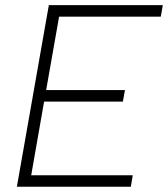

<svg xmlns="http://www.w3.org/2000/svg" viewBox="-20 -713 642 733"><path d="M44.4 0 158.7 -649.4 166.5 -693.4H601.6L593.8 -649.4H205.6L156.2 -369.1H457L449.2 -325.2H148.4L99.1 -43.9H486.8L479.5 0Z"/></svg>

Font: Cascadia Mono NF ExtraLight
Style: Italic
Weight: 200
Italic angle: -10°
Monospace: yes
Designer: Aaron Bell
Foundry: Saja Typeworks
Version: Version 2404.023; ttfautohint (v1.8.4)